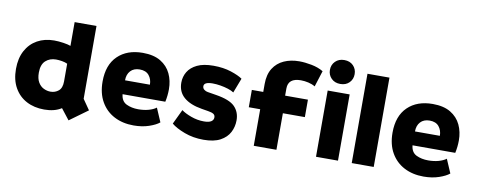

<svg xmlns="http://www.w3.org/2000/svg" viewBox="-65 -1021 3425 1376"><g transform="rotate(10 1647.5 -333.5)"><path d="M475 51 414 -27Q364 5 289 5Q216 5 160 -24.5Q104 -54 72 -110.5Q40 -167 40 -247Q40 -325 70 -380.5Q100 -436 153 -465.5Q206 -495 275 -495Q307 -495 343 -489.5Q379 -484 396 -477V-650H555V-120L607 -45ZM312 -129Q345 -129 370 -149.5Q395 -170 395 -218V-347Q379 -355 355.5 -359Q332 -363 312 -363Q266 -363 236 -335.5Q206 -308 206 -249Q206 -206 221.5 -179.5Q237 -153 261.5 -141Q286 -129 312 -129Z M940 6Q860 6 798.5 -26Q737 -58 702 -119Q667 -180 667 -266Q667 -387 734.5 -452.5Q802 -518 916 -518Q996 -518 1046.5 -487.5Q1097 -457 1121 -406Q1145 -355 1145 -293Q1145 -271 1142.5 -247.5Q1140 -224 1135 -201H824Q829 -150 866.5 -132Q904 -114 953 -114Q994 -114 1028 -123.5Q1062 -133 1083 -149L1126 -49Q1101 -28 1051.5 -11Q1002 6 940 6ZM824 -302H1005Q1005 -342 982.5 -369.5Q960 -397 915 -397Q872 -397 848 -371Q824 -345 824 -302Z M1451 20Q1375 20 1311.5 -4Q1248 -28 1215 -56L1266 -163Q1291 -144 1337 -127Q1383 -110 1431 -110Q1467 -110 1484 -121Q1501 -132 1501 -151Q1501 -168 1488 -176Q1475 -184 1449 -188L1401 -196Q1316 -210 1270 -249.5Q1224 -289 1224 -356Q1224 -399 1245.5 -435Q1267 -471 1312.5 -493Q1358 -515 1431 -515Q1503 -515 1559.5 -496.5Q1616 -478 1644 -458L1603 -351Q1587 -362 1560.5 -370.5Q1534 -379 1504 -384Q1474 -389 1447 -389Q1384 -389 1384 -358Q1384 -343 1396 -333.5Q1408 -324 1423 -322L1484 -312Q1585 -296 1623 -257Q1661 -218 1661 -158Q1661 -111 1640 -70.5Q1619 -30 1573 -5Q1527 20 1451 20Z M1814 0V-266H1731V-392H1814V-450Q1814 -519 1842.5 -564Q1871 -609 1920 -631Q1969 -653 2031 -653Q2072 -653 2121 -643.5Q2170 -634 2207 -612L2170 -495Q2149 -508 2121 -514.5Q2093 -521 2066 -521Q1973 -521 1973 -445V-393H2139V-266H1979V0Z M2267 0V-482H2427V0ZM2347 -544Q2307 -544 2282 -569Q2257 -594 2257 -631Q2257 -668 2282 -693Q2307 -718 2347 -718Q2388 -718 2412.5 -693Q2437 -668 2437 -631Q2437 -594 2412.5 -569Q2388 -544 2347 -544Z M2527 0V-650H2687V0Z M3050 6Q2970 6 2908.5 -26Q2847 -58 2812 -119Q2777 -180 2777 -266Q2777 -387 2844.5 -452.5Q2912 -518 3026 -518Q3106 -518 3156.5 -487.5Q3207 -457 3231 -406Q3255 -355 3255 -293Q3255 -271 3252.5 -247.5Q3250 -224 3245 -201H2934Q2939 -150 2976.5 -132Q3014 -114 3063 -114Q3104 -114 3138 -123.5Q3172 -133 3193 -149L3236 -49Q3211 -28 3161.5 -11Q3112 6 3050 6ZM2934 -302H3115Q3115 -342 3092.5 -369.5Q3070 -397 3025 -397Q2982 -397 2958 -371Q2934 -345 2934 -302Z"/></g></svg>

Font: Braah One
Style: Regular
Weight: 400
Designer: Ashish Kumar
Foundry: Ashish Kumar
Version: Version 1.001; ttfautohint (v1.8.4.7-5d5b);gftools[0.9.29]